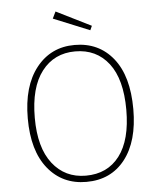

<svg xmlns="http://www.w3.org/2000/svg" viewBox="-59 -922 808 982"><g transform="rotate(-5 345.0 -431.0)"><path d="M263 -872 442 -783 432 -761 246 -837ZM345 -693Q469 -693 542.5 -601.5Q616 -510 616 -340Q616 -175 543.5 -82.5Q471 10 345 10Q222 10 148 -81.5Q74 -173 74 -339Q74 -505 148.5 -599Q223 -693 345 -693ZM345 -660Q237 -660 173.5 -577.5Q110 -495 110 -339Q110 -186 174 -104Q238 -22 345 -22Q456 -22 518 -103.5Q580 -185 580 -340Q580 -497 517 -578.5Q454 -660 345 -660Z"/></g></svg>

Font: Fira Sans UltraLight
Style: Regular
Weight: 200
Designer: Carrois Corporate & Edenspiekermann AG
Foundry: Carrois Corporate GbR & Edenspiekermann AG
Version: Version 4.106;PS 004.106;hotconv 1.0.70;makeotf.lib2.5.58329